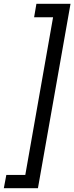

<svg xmlns="http://www.w3.org/2000/svg" viewBox="-31 -831 388 1002"><path d="M337 -811 167 151H-11L2 82H101L246 -741H147L159 -811Z"/></svg>

Font: DM Sans 16pt
Style: Italic
Weight: 400
Italic angle: -10°
Version: Version 4.004;gftools[0.9.30]